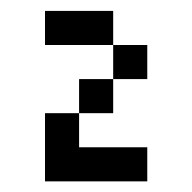

<svg xmlns="http://www.w3.org/2000/svg" viewBox="-20 -645 352 352"><path d="M62.5 -625V-562.5H187.5V-625ZM187.5 -562.5V-500H250V-562.5ZM187.5 -500H125V-437.5H187.5ZM125 -437.5H62.5V-312.5H250V-375H125Z"/></svg>

Font: Medodica
Style: Regular
Weight: 400
Version: Version 001.000